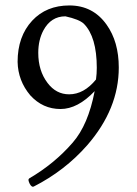

<svg xmlns="http://www.w3.org/2000/svg" viewBox="-20 -671 507 708"><path d="M235.8 -650.9Q322.8 -650.9 373 -580.1Q418 -517.1 418 -421.9Q418 -269.5 301.8 -135.7Q219.2 -41.5 104 17.1L100.1 17.6Q92.3 15.1 86.9 0.5Q85 -4.4 85 -7.8Q85 -10.7 87.9 -13.2Q180.7 -67.4 248 -145Q305.2 -210.4 329.1 -335Q266.6 -269 203.1 -269Q137.7 -269 91.8 -319.3Q46.4 -373 44.9 -442.9Q44.9 -536.6 98.6 -594.7Q150.9 -650.9 235.8 -650.9ZM121.1 -476.1Q121.1 -410.2 155.3 -365.2Q187 -323.2 234.9 -323.2Q289.6 -323.2 334 -377.9Q336.9 -399.4 336.9 -420.9Q336.9 -535.2 289.1 -583.5Q272 -599.6 221.2 -610.8Q168 -610.8 140.1 -559.1Q121.1 -523.4 121.1 -476.1Z"/></svg>

Font: Junicode
Style: Regular
Weight: 400
Designer: Peter S. Baker
Foundry: Briery Creek Software
Version: Version 0.7.2